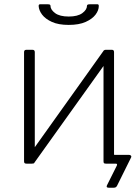

<svg xmlns="http://www.w3.org/2000/svg" viewBox="-20 -762 651 894"><path d="M486 112Q473 112 478 101L524 9Q526 4 524.5 2Q523 0 519 0H479V-41H507V-49Q507 -41 514 -41H580Q586 -41 589.5 -37.5Q593 -34 590 -28L525 103Q523 107 519.5 109.5Q516 112 510 112ZM142 -519V-13Q142 -6 139.5 -3Q137 0 128 0H104Q97 0 94.5 -2.5Q92 -5 92 -11V-519Q92 -530 102 -530H132Q142 -530 142 -519ZM511 -519V-13Q511 -6 508.5 -3Q506 0 498 0H474Q466 0 464 -2.5Q462 -5 462 -11V-519Q462 -530 471 -530H502Q511 -530 511 -519ZM464 -528 495 -501 139 -3 108 -29ZM300 -646Q252 -646 221.5 -660Q191 -674 176 -694Q161 -714 160 -734Q160 -738 161.5 -740Q163 -742 166 -742H203Q209 -742 212 -740.5Q215 -739 215 -735Q215 -717 236.5 -701Q258 -685 300 -685ZM300 -646V-685Q342 -685 363.5 -701Q385 -717 385 -735Q385 -739 388.5 -740.5Q392 -742 397 -742H435Q437 -742 438.5 -740Q440 -738 440 -734Q440 -714 425 -694Q410 -674 379 -660Q348 -646 300 -646Z"/></svg>

Font: Libre Franklin ExtraLight
Style: Regular
Weight: 250
Designer: Pablo Impallari, Rodrigo Fuenzalida, Nhung Nguyen
Foundry: Impallari Type
Version: Version 3.000